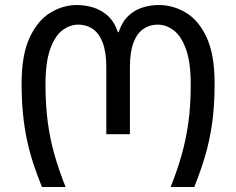

<svg xmlns="http://www.w3.org/2000/svg" viewBox="-20 -744 940 764"><path d="M147 0Q128 -46 113 -92Q98 -138 87.5 -186.5Q77 -235 71.5 -290.5Q66 -346 66 -412Q66 -526 98 -594.5Q130 -663 180.5 -693.5Q231 -724 286 -724Q318 -724 350 -714.5Q382 -705 408.5 -681.5Q435 -658 449 -616H452Q466 -658 491.5 -681.5Q517 -705 548.5 -714.5Q580 -724 612 -724Q669 -724 720 -693.5Q771 -663 802.5 -594.5Q834 -526 834 -412Q834 -323 824 -253Q814 -183 796 -122.5Q778 -62 753 0H659Q685 -65 702.5 -126.5Q720 -188 729.5 -256Q739 -324 739 -407Q739 -496 720 -548.5Q701 -601 671 -623.5Q641 -646 607 -646Q575 -646 550 -628.5Q525 -611 511 -574Q497 -537 497 -477V-210H403V-477Q403 -537 388.5 -574.5Q374 -612 349 -629Q324 -646 291 -646Q259 -646 229 -624Q199 -602 180 -549.5Q161 -497 161 -407Q161 -327 170 -258.5Q179 -190 197 -127.5Q215 -65 241 0Z"/></svg>

Font: Noto Sans Ambassadori
Style: Regular
Weight: 400
Designer: Monotype Design Team
Foundry: Monotype Imaging Inc.
Version: Version 2.013